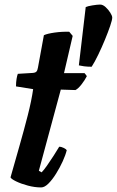

<svg xmlns="http://www.w3.org/2000/svg" viewBox="-20 -820 511 840"><path d="M160 0Q132 0 102 -8Q72 -16 50.5 -26.5Q29 -37 26 -44Q45 -111 65 -181Q85 -251 101.5 -315.5Q118 -380 125 -430L50 -442Q50 -460 52.5 -475Q55 -490 58 -497L124 -501Q135 -502 139.5 -507Q144 -512 146 -524L172 -666Q187 -673 219 -677.5Q251 -682 283 -681L298 -663L260 -500H350L360 -487Q351 -469 336.5 -450.5Q322 -432 310 -426L246 -428L150 -73L162 -66Q172 -76 186 -96Q200 -116 214.5 -138.5Q229 -161 239 -178Q249 -178 259.5 -172.5Q270 -167 272 -163Q267 -142 254.5 -114.5Q242 -87 225.5 -60.5Q209 -34 192 -17Q175 0 160 0ZM381 -528Q362 -528 347.5 -530Q333 -532 325 -534L355 -789Q363 -793 384.5 -796.5Q406 -800 418 -800Q430 -800 442 -789Q454 -778 462.5 -764.5Q471 -751 471 -743Q471 -733 462 -706.5Q453 -680 439 -646Q425 -612 409.5 -580Q394 -548 381 -528Z"/></svg>

Font: Texturina ExtraBold
Style: Italic
Weight: 800
Italic angle: -11°
Designer: Guillermo Torres Carreño
Foundry: Omnibus-Type
Version: Version 1.002; ttfautohint (v1.8.3)